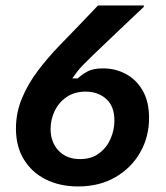

<svg xmlns="http://www.w3.org/2000/svg" viewBox="-20 -670 607 702"><path d="M265 11.7Q199.2 11.7 147.9 -13.8Q96.7 -39.2 67.5 -86.7Q38.3 -134.2 38.3 -200Q38.3 -257.5 60 -310Q81.7 -362.5 117.5 -410Q153.3 -457.5 194.2 -500Q230.8 -537.5 266.7 -575Q302.5 -612.5 338.3 -650H505.8V-645Q460 -601.7 413.8 -557.9Q367.5 -514.2 321.7 -470Q297.5 -446.7 284.2 -432.9Q270.8 -419.2 262.5 -408.3Q254.2 -397.5 244.2 -383.3H264.2Q279.2 -397.5 300 -408.8Q320.8 -420 356.7 -420Q401.7 -420 440 -399.6Q478.3 -379.2 501.7 -338.8Q525 -298.3 525 -238.3Q525 -170 492.9 -113.3Q460.8 -56.7 402.5 -22.5Q344.2 11.7 265 11.7ZM272.5 -88.3Q314.2 -88.3 342.1 -109.2Q370 -130 384.2 -162.5Q398.3 -195 398.3 -229.2Q398.3 -281.7 368.3 -308.3Q338.3 -335 293.3 -335Q252.5 -335 223.8 -315.4Q195 -295.8 180 -264.6Q165 -233.3 165 -198.3Q165 -150 194.2 -119.2Q223.3 -88.3 272.5 -88.3Z"/></svg>

Font: Familjen Grotesk GF
Style: Bold Italic
Weight: 700
Designer: Anders Wikstroem, Jonas Baeckman, Matilda Gysing, Kristian Moeller
Foundry: Familjen STHML AB
Version: Version 2.000; Beta; Release 4; Build 6